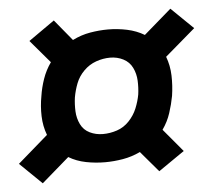

<svg xmlns="http://www.w3.org/2000/svg" viewBox="-55 -649 687 618"><g transform="rotate(-5 288.0 -340.0)"><path d="M59 -78 148 -155Q173 -140 203.5 -134Q234 -128 265 -128Q293 -128 322.5 -133Q352 -138 379 -151L436 -84L520 -142L458 -216Q475 -240 484 -267.5Q493 -295 498 -322Q503 -355 502 -387.5Q501 -420 490 -449L588 -533L517 -602L428 -525Q403 -540 372.5 -546.5Q342 -553 311 -553Q283 -553 253.5 -548Q224 -543 196 -529L140 -597L56 -538L119 -464Q102 -440 92.5 -412.5Q83 -385 79 -358Q73 -326 74 -293.5Q75 -261 86 -232L-12 -147ZM266 -219Q243 -219 223.5 -228.5Q204 -238 194.5 -257.5Q185 -277 184 -299.5Q183 -322 186 -344Q190 -367 198.5 -389Q207 -411 224.5 -428.5Q242 -446 264.5 -454Q287 -462 310 -462Q333 -462 352.5 -452Q372 -442 381.5 -422.5Q391 -403 392 -380.5Q393 -358 390 -336Q386 -314 377 -292Q368 -270 351 -252Q334 -234 311.5 -226.5Q289 -219 266 -219Z"/></g></svg>

Font: Iosevka Sparkle XBdObl
Style: Regular
Weight: 800
Italic angle: -9°
Designer: Belleve Invis
Foundry: Belleve Invis
Version: Version 4.5.0; ttfautohint (v1.8.3)